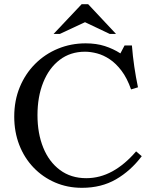

<svg xmlns="http://www.w3.org/2000/svg" viewBox="-20 -887 725 917"><path d="M392 -36Q457 -36 516.5 -68.5Q576 -101 630 -164L657 -141Q604 -71 534 -30.5Q464 10 372 10H371Q302 10 243 -15.5Q184 -41 140 -87Q96 -133 72 -195Q48 -257 48 -330Q48 -407 74.5 -471Q101 -535 148 -582Q195 -629 257 -654.5Q319 -680 389 -680Q440 -680 480.5 -667Q521 -654 555 -632L575 -670H610Q614 -619 621.5 -568Q629 -517 639 -470L606 -460Q587 -514 560.5 -549Q534 -584 504 -604Q474 -624 443.5 -632Q413 -640 386 -640Q316 -640 265 -601Q214 -562 186.5 -493.5Q159 -425 159 -337Q159 -250 186.5 -182Q214 -114 266.5 -75Q319 -36 392 -36ZM504 -725 386 -781 266 -725H236L370 -867H401L534 -725Z"/></svg>

Font: Brygada 1918 Medium
Style: Regular
Weight: 500
Designer: Mateusz Machalski | Borys Kosmynka | Przemek Hoffer
Foundry: NIEPODLEGLA 2018
Version: Version 3.006